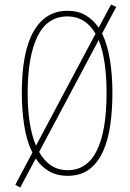

<svg xmlns="http://www.w3.org/2000/svg" viewBox="-20 -772 578 854"><path d="M480 -358Q480 -286 471 -219.5Q462 -153 439.5 -101.5Q417 -50 378.5 -20Q340 10 280 10Q232 10 197 -11Q162 -32 139 -67L70 62L48 50L124 -93Q98 -146 87.5 -215.5Q77 -285 77 -358Q77 -541 129.5 -632.5Q182 -724 280 -724Q327 -724 361 -704Q395 -684 419 -649L474 -752L497 -741L434 -623Q458 -574 469 -506Q480 -438 480 -358ZM103 -358Q103 -212 140 -124L405 -622Q360 -699 280 -699Q190 -699 146.5 -609.5Q103 -520 103 -358ZM454 -358Q454 -507 419 -594L154 -96Q200 -15 280 -15Q368 -15 411 -103Q454 -191 454 -358Z"/></svg>

Font: Noto Sans Thai ExtCond Thin
Style: Regular
Weight: 100
Width: 2
Designer: Monotype Design Team
Foundry: Monotype Imaging Inc.
Version: Version 2.002; ttfautohint (v1.8.4.7-5d5b)